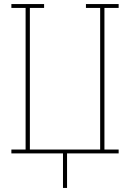

<svg xmlns="http://www.w3.org/2000/svg" viewBox="-20 -755 640 945"><path d="M290 170V0H36V-19H106V-716H36V-735H197V-716H127V-19H473V-716H403V-735H564V-716H494V-19H564V0H310V170Z"/></svg>

Font: Iosevka HT Thin Extended
Style: Regular
Weight: 100
Width: 7
Monospace: yes
Designer: Belleve Invis
Foundry: Belleve Invis
Version: Version 32.3.0; ttfautohint (v1.8.4)